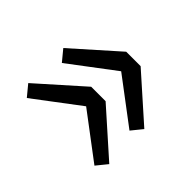

<svg xmlns="http://www.w3.org/2000/svg" viewBox="-99 -584 647 647"><g transform="rotate(-45 224.5 -260.0)"><path d="M94.2 -66.4 55.2 -98.1 176.8 -259.3 55.2 -420.4 94.2 -452.6 235.4 -293.9V-225.1ZM261.2 -66.4 222.2 -98.1 343.8 -259.3 222.2 -420.4 261.2 -452.6 402.3 -293.9V-225.1Z"/></g></svg>

Font: Akatab Medium
Style: Regular
Weight: 500
Designer: SIL Global
Foundry: SIL Global
Version: Version 4.100